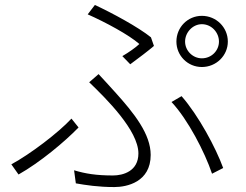

<svg xmlns="http://www.w3.org/2000/svg" viewBox="-20 -736 996 777"><path d="M729 -567.8C729 -604.8 759.9 -638.1 796.9 -638.1C835.9 -638.1 866.1 -604.8 866.1 -567.8C866.1 -530.9 835.9 -500 796.9 -500C759.9 -500 729 -530.9 729 -567.8ZM693.9 -567.8C693.9 -510.7 739.7 -464.8 796.9 -464.8C854.8 -464.8 902 -510.7 902 -567.8C902 -625.7 854.8 -671.9 796.9 -671.9C739.7 -671.9 693.9 -625.7 693.9 -567.8ZM507.1 -475.9C540.1 -500 582 -532 603 -550.1L590.9 -584.9C539.1 -626.8 432.9 -683.9 364 -715.9L334.9 -677.9C407 -646 502.1 -594.8 544 -557.9C530.2 -544.7 501.1 -523.8 475.1 -508.9ZM286.9 6C327.1 13.1 377.8 21 442.8 21C492.9 21 589.8 1.1 589.8 -109C589.8 -193.2 523.8 -277 443.9 -365.1C422.9 -388.1 398.8 -415.1 378.9 -436.1L340.9 -403.1C409.8 -337 540.1 -208.1 540.1 -115.1C540.1 -43 478 -25.9 437.1 -25.9C370 -25.9 326 -33 279.8 -46.9ZM883.2 -56.1C853.3 -138.1 783.7 -268.1 714.8 -346.9L674 -323.2C740.1 -253.2 808.9 -120 838.1 -33ZM297.9 -220.2 269.2 -256C216.3 -198.9 101.9 -111.9 25.9 -71L55 -29.8C142 -78.8 241.8 -162.3 297.9 -220.2Z"/></svg>

Font: Karasuma Gothic
Style: Light
Weight: 300
Designer: Rasmus Andersson / Ryoko Nishizuka
Foundry: rsms
Version: Version 1.00